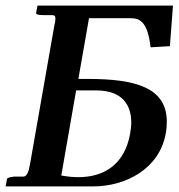

<svg xmlns="http://www.w3.org/2000/svg" viewBox="-22 -666 638 686"><path d="M172 -574 85 -78C79.9 -49 73 -35 61 -35H28C11 -33 3 -30 3 -26L-2 0H311C429 0 547.4 -64.1 570 -188C572.9 -204 574 -218 574 -231C574 -352 465 -384 292 -384H258L296 -601H445C480 -601 506 -585 516 -497L585 -501L596 -646H112L107 -620C106 -615 114 -612 133 -612H162C172 -612 176 -610 176 -600C176 -594 175 -586 172 -574ZM250 -343H321C419 -343 447 -287 447 -228C447 -215 445 -202 443 -189C424 -79 350 -33 258 -33C239 -33 218 -35 197 -39Z"/></svg>

Font: Linux Libertine O
Style: Bold Italic
Weight: 700
Italic angle: -11.5°
Designer: Philipp H. Poll
Foundry: Philipp H. Poll
Version: Version 4.1.0